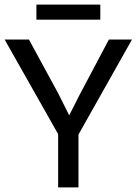

<svg xmlns="http://www.w3.org/2000/svg" viewBox="-20 -809 590 829"><path d="M549.8 -638.2H450.2L321.8 -396L278.8 -311L231.9 -404.8L105 -638.2H0L231 -230V0H318.8V-228ZM413.1 -724.1V-789.1H137.2V-724.1ZM0 -638.2Z"/></svg>

Font: CodeNewRoman Nerd Font Mono
Style: Regular
Weight: 400
Monospace: yes
Designer: Sam Radian
Foundry: Code New Roman
Version: Version 2.00 November 29, 2014;Nerd Fonts 3.2.1